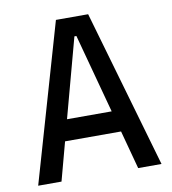

<svg xmlns="http://www.w3.org/2000/svg" viewBox="-79 -762 744 831"><g transform="rotate(-10 293.0 -346.5)"><path d="M22 0 222.2 -693.4H363.8L564 0H461.4L416 -168.9H169.9L124.5 0ZM194.8 -261.7H391.1L297.4 -609.4H288.6Z"/></g></svg>

Font: Cascadia Mono PL
Style: Regular
Weight: 400
Monospace: yes
Designer: Aaron Bell
Foundry: Saja Typeworks
Version: Version 2404.023; ttfautohint (v1.8.4)